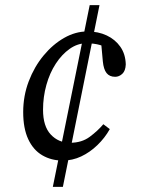

<svg xmlns="http://www.w3.org/2000/svg" viewBox="-20 -680 555 745"><path d="M70 -245Q70 -308 91.5 -364.5Q113 -421 149 -464.5Q185 -508 229 -533Q273 -558 319 -558Q361 -558 394 -542.5Q427 -527 447 -498.5Q467 -470 468 -430Q467 -405 454.5 -393.5Q442 -382 427 -382Q405 -382 393.5 -396.5Q382 -411 379 -442L372 -519L414 -487Q390 -499 367.5 -505.5Q345 -512 315 -512Q281 -512 250.5 -490.5Q220 -469 196.5 -433Q173 -397 160 -350.5Q147 -304 147 -254Q147 -190 177 -158Q207 -126 252 -126Q297 -126 328 -149Q359 -172 381 -198L406 -179Q387 -145 358 -117Q329 -89 295 -73Q261 -57 223 -57Q179 -57 144 -77.5Q109 -98 89.5 -140Q70 -182 70 -245ZM224 45H185L328 -660H366Z"/></svg>

Font: Source Serif 4 18pt
Style: Italic
Weight: 400
Italic angle: -12°
Designer: Frank Grießhammer
Foundry: Adobe Systems Incorporated
Version: Version 4.004;hotconv 1.0.116;makeotfexe 2.5.65601